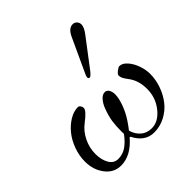

<svg xmlns="http://www.w3.org/2000/svg" viewBox="-199 -938 1114 1114"><g transform="rotate(-45 358.0 -381.5)"><path d="M397.5 -493.2Q397.5 -502.4 408.2 -523.9L501 -724.6Q522.9 -771.5 555.7 -771.5Q571.8 -771.5 581.8 -760.3Q591.8 -749 591.8 -734.9Q591.8 -711.4 566.4 -678.2L435.1 -505.4Q416 -482.4 408.2 -482.4Q397.5 -482.4 397.5 -493.2ZM43 -157.2Q43 -206.1 60.5 -253.4Q78.1 -300.8 106 -334.7Q133.8 -368.7 168.7 -389.4Q203.6 -410.2 237.3 -410.2Q245.6 -410.2 252.2 -401.4Q258.8 -392.6 258.8 -382.3Q258.8 -360.8 201.2 -317.4Q162.6 -288.6 139.9 -242.4Q117.2 -196.3 117.2 -145Q117.2 -97.7 136.2 -64.5Q155.3 -31.2 191.4 -31.2Q229 -31.2 259.3 -52.5Q289.6 -73.7 317.4 -111.8Q316.4 -122.6 316.4 -128.9Q316.4 -178.2 321.8 -213.4Q327.1 -248.5 344.7 -294.9Q355 -321.8 372.3 -341.6Q389.6 -361.3 409.2 -361.3Q425.3 -361.3 434.3 -346.2Q443.4 -331.1 443.4 -309.1Q443.4 -279.3 427.7 -235.6Q412.1 -191.9 385.7 -152.3Q370.1 -128.4 350.6 -103.5Q361.8 -64.9 388.4 -42.2Q415 -19.5 454.6 -19.5Q508.8 -19.5 552.7 -74.2Q596.7 -128.9 596.7 -200.7Q596.7 -269 562.5 -314.5Q546.4 -335.9 540.3 -347.7Q534.2 -359.4 534.2 -373Q534.2 -381.3 551 -394.8Q567.9 -408.2 575.7 -408.2Q600.6 -408.2 623.3 -382.1Q646 -356 658.4 -319.6Q670.9 -283.2 670.9 -250.5Q670.9 -202.6 654.5 -156.2Q638.2 -109.9 609.6 -73.5Q581.1 -37.1 538.3 -14.6Q495.6 7.8 447.3 7.8Q408.7 7.8 379.6 -13.4Q350.6 -34.7 332.5 -71.8L326.2 -73.7Q256.8 7.8 175.8 7.8Q117.2 7.8 80.1 -40.8Q43 -89.4 43 -157.2Z"/></g></svg>

Font: Theano Old Style
Style: Regular
Weight: 400
Designer: Alexey Kryukov
Version: Version 2.00